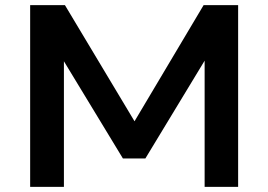

<svg xmlns="http://www.w3.org/2000/svg" viewBox="-20 -725 1040 745"><path d="M97 0V-705H232L513 -236H491L770 -705H904V0H774V-511H787L544 -110H457L213 -512H228V0Z"/></svg>

Font: Nunito Sans 10pt SemiExpanded
Style: Bold
Weight: 700
Width: 6
Designer: Vernon Adams
Foundry: Vernon Adams
Version: Version 3.101;gftools[0.9.27]